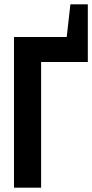

<svg xmlns="http://www.w3.org/2000/svg" viewBox="-20 -872 428 892"><path d="M388 -584H171V0H45V-700H290L307 -852H388Z"/></svg>

Font: PT Sans Narrow
Style: Bold
Weight: 700
Width: 3
Designer: A.Korolkova, O.Umpeleva, V.Yefimov
Foundry: ParaType Ltd
Version: Version 2.003W OFL